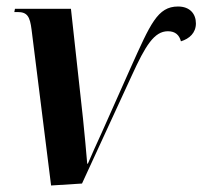

<svg xmlns="http://www.w3.org/2000/svg" viewBox="-20 -563 622 590"><path d="M77 -472 137 7 232 1 385 -331C427 -423 454 -467 496 -467C519 -467 531 -455 536 -436C562 -444 582 -462 582 -491C582 -520 564 -543 527 -543C464 -543 442 -489 382 -356L292 -154C276 -119 261 -86 250 -60H248C245 -95 240 -152 235 -199L198 -536H26L24 -526H34C64 -526 72 -512 77 -472Z"/></svg>

Font: Noto Serif Display Condensed
Style: Bold Italic
Weight: 700
Width: 3
Italic angle: -12°
Designer: Monotype Design Team
Foundry: Monotype Imaging Inc.
Version: Version 2.009